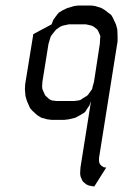

<svg xmlns="http://www.w3.org/2000/svg" viewBox="-20 -432 467 692"><path d="M69.8 -110.8 70.8 -128.9 100.1 -309.1 166 -344.2 171.9 -359.9 178.2 -369.1 188 -381.8 192.9 -387.2 206.1 -395 222.2 -402.8 247.1 -410.2 262.2 -412.1H309.1L323.2 -410.2L346.2 -402.8L358.9 -395L380.9 -377.9L386.2 -369.1L397.9 -344.2L402.8 -326.2L403.8 -300.8V-283.2L336.9 137.2V146V149.9L339.8 159.2L345.2 165L352.1 169.9L355 170.9L362.8 171.9L319.8 240.2L305.2 237.8L297.9 235.8L290 231.9L279.8 223.1L276.9 219.2L271 206.1L269 196.8V189L270 171.9L308.1 -67.9L301.8 -50.8L295.9 -43L287.1 -28.8L282.2 -24.9L269 -17.1L252 -7.8L228 -2L211.9 0H166L149.9 -2L128.9 -7.8L113.8 -17.1L95.2 -34.2L87.9 -43L77.1 -67.9L71.8 -85.9ZM131.8 -120.1 132.8 -110.8 136.2 -103 142.1 -89.8 145 -85.9 154.8 -77.1 162.1 -71.8 168.9 -69.8 184.1 -67.9H246.1L262.2 -69.8L270 -71.8L277.8 -77.1L292 -85.9L296.9 -89.8L306.2 -103L312 -110.8L314 -120.1L318.8 -137.2L339.8 -273.9L340.8 -292L341.8 -300.8L338.9 -309.1L333 -321.8L330.1 -326.2L318.8 -335L312 -338.9L305.2 -340.8L290 -344.2H228L211.9 -340.8L204.1 -338.9L195.8 -335L183.1 -326.2L179.2 -321.8L168.9 -309.1L163.1 -300.8L160.2 -292L154.8 -273.9L132.8 -137.2Z"/></svg>

Font: Petahja
Style: Italic
Weight: 400
Designer: T. Christopher White
Version: Version 1.1